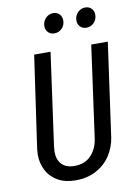

<svg xmlns="http://www.w3.org/2000/svg" viewBox="-97 -953 729 1027"><g transform="rotate(-10 267.0 -439.0)"><path d="M456 -181Q448 -128 419 -84Q390 -40 341.5 -14Q293 12 230 12Q173 12 133 -11Q93 -34 73 -73Q53 -112 53 -158Q53 -168 55 -188L127 -689H216L146 -184Q144 -166 144 -158Q144 -115 167.5 -90Q191 -65 237 -65Q293 -65 326.5 -100Q360 -135 368 -190L437 -689H527ZM207 -829Q207 -855 224.5 -872.5Q242 -890 265 -890Q286 -890 299 -876.5Q312 -863 312 -843Q312 -816 295 -799Q278 -782 254 -782Q233 -782 220 -795.5Q207 -809 207 -829ZM381 -829Q381 -855 398.5 -872.5Q416 -890 439 -890Q460 -890 473 -876.5Q486 -863 486 -843Q486 -817 469 -799.5Q452 -782 428 -782Q407 -782 394 -795.5Q381 -809 381 -829Z"/></g></svg>

Font: Fira Sans Extra Condensed
Style: Italic
Weight: 400
Width: 3
Italic angle: -8°
Designer: Carrois Corporate & Edenspiekermann AG
Foundry: Carrois Corporate GbR & Edenspiekermann AG
Version: Version 4.203